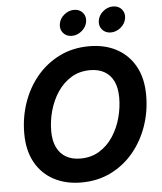

<svg xmlns="http://www.w3.org/2000/svg" viewBox="-62 -998 895 1062"><g transform="rotate(-5 385.5 -467.5)"><path d="M346.8 9.8Q260.4 9.8 194.6 -25.3Q128.9 -60.3 92.1 -126.7Q55.2 -193.2 55.2 -287.7Q55.2 -376.7 83.1 -457.8Q111 -538.8 163.5 -601.7Q216 -664.6 289.7 -700.9Q363.3 -737.3 454.6 -737.3Q540.8 -737.3 606.2 -702.4Q671.6 -667.5 708.6 -601Q745.5 -534.6 745.5 -439.8Q745.5 -350.5 717.5 -269.6Q689.5 -188.7 637.1 -125.7Q584.7 -62.8 511.3 -26.5Q437.9 9.8 346.8 9.8ZM352.9 -122.6Q413.1 -122.6 458.6 -150.5Q504.1 -178.5 534.7 -225Q565.3 -271.6 580.6 -327.7Q595.8 -383.7 595.8 -439.7Q595.8 -494.1 578.1 -530.9Q560.4 -567.6 527.3 -586.3Q494.3 -605 448.6 -605Q388.4 -605 342.8 -576.9Q297.1 -548.8 266.4 -502.3Q235.7 -455.7 220.3 -399.9Q204.9 -344 204.9 -288Q204.9 -233.9 222.9 -197Q240.9 -160.1 274 -141.4Q307.2 -122.6 352.9 -122.6ZM581.4 -802.7Q551.2 -802.7 533.4 -823.6Q515.5 -844.5 520.4 -873.9Q525.2 -903.4 550.1 -924.2Q575 -945 605.2 -945Q635.5 -945 653.4 -924.2Q671.2 -903.4 666.4 -873.9Q661.6 -844.5 636.6 -823.6Q611.6 -802.7 581.4 -802.7ZM365.1 -802.7Q334.9 -802.7 317 -823.6Q299.2 -844.5 304 -873.9Q308.8 -903.4 333.7 -924.2Q358.6 -945 388.9 -945Q419.1 -945 437 -924.2Q454.9 -903.4 450 -873.9Q445.2 -844.5 420.2 -823.6Q395.3 -802.7 365.1 -802.7Z"/></g></svg>

Font: Inter
Style: Italic
Weight: 400
Italic angle: -9.3988°
Designer: Rasmus Andersson
Foundry: rsms
Version: Version 4.001;git-66647c0bb